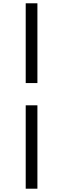

<svg xmlns="http://www.w3.org/2000/svg" viewBox="-20 -864 383 1165"><path d="M136 281V-225H207V281ZM207 -360H136V-844H207Z"/></svg>

Font: Noto Serif JP ExtraLight ExtraBold
Style: Regular
Weight: 800
Version: Version 2.003-H1;hotconv 1.1.1;makeotfexe 2.6.0